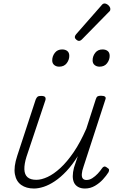

<svg xmlns="http://www.w3.org/2000/svg" viewBox="-20 -1066 686 1103"><path d="M175 17Q131 17 102 -3.5Q73 -24 65.5 -65.5Q58 -107 79 -171L185 -494Q190 -506 196 -510.5Q202 -515 216 -515Q233 -515 238.5 -509Q244 -503 241 -491L132 -165Q119 -123 120 -93Q121 -63 138 -48Q155 -33 189 -33Q218 -33 253.5 -49.5Q289 -66 327 -101Q365 -136 403 -191.5Q441 -247 476 -327L530 -495Q534 -508 540 -512Q546 -516 560 -516Q577 -516 583.5 -510.5Q590 -505 585 -493L460 -109Q451 -84 450 -66Q449 -48 456 -40Q463 -32 477 -32Q494 -32 510.5 -42.5Q527 -53 541.5 -68.5Q556 -84 566 -99Q571 -107 578 -109Q585 -111 595 -103Q606 -97 606.5 -90.5Q607 -84 603 -76Q591 -57 571.5 -35.5Q552 -14 525.5 1.5Q499 17 468 17Q445 17 429 8Q413 -1 405.5 -16.5Q398 -32 398 -54Q398 -76 405 -103L427 -169Q395 -118 361.5 -82.5Q328 -47 295 -25Q262 -3 231.5 7Q201 17 175 17ZM320 -683Q303 -683 291.5 -692.5Q280 -702 280 -719Q280 -743 295 -762.5Q310 -782 337 -782Q355 -782 366.5 -773Q378 -764 378 -745Q378 -722 363 -702.5Q348 -683 320 -683ZM552 -683Q535 -683 523.5 -692.5Q512 -702 512 -719Q512 -743 527 -762.5Q542 -782 569 -782Q587 -782 598.5 -773Q610 -764 610 -745Q610 -722 595 -702.5Q580 -683 552 -683ZM433 -831Q427 -831 418.5 -838Q410 -845 410 -852Q410 -857 411.5 -860.5Q413 -864 417 -869L561 -1033Q567 -1041 571.5 -1043.5Q576 -1046 581 -1046Q588 -1046 596 -1041Q604 -1036 609 -1028.5Q614 -1021 614 -1014Q614 -1009 612.5 -1005.5Q611 -1002 606 -998L451 -840Q442 -831 433 -831Z"/></svg>

Font: Playwrite CU ExtraLight
Style: Regular
Weight: 250
Designer: Veronika Burian, José Scaglione
Foundry: TypeTogether
Version: Version 1.002